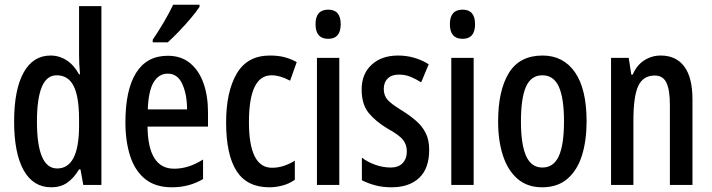

<svg xmlns="http://www.w3.org/2000/svg" viewBox="-20 -786 3024 816"><path d="M198 10Q121 10 80.5 -62.5Q40 -135 40 -270Q40 -404 80 -477Q120 -550 195 -550Q232 -550 263.5 -529.5Q295 -509 316 -470H320Q318 -495 317 -514Q316 -533 316 -550V-760H411V0H334L322 -66H316Q293 -28 265 -9Q237 10 198 10ZM223 -70Q315 -70 316 -248V-278Q316 -375 293 -420.5Q270 -466 221 -466Q178 -466 157.5 -416Q137 -366 137 -270Q137 -70 223 -70Z M693 -549Q750 -549 788 -517.5Q826 -486 845 -432Q864 -378 864 -309V-248H607Q609 -69 720 -69Q751 -69 781 -78.5Q811 -88 843 -108V-25Q784 10 711 10Q640 10 596.5 -25.5Q553 -61 533 -123.5Q513 -186 513 -266Q513 -404 558.5 -476.5Q604 -549 693 -549ZM693 -473Q655 -473 633 -436.5Q611 -400 608 -321H775Q775 -384 755 -428.5Q735 -473 693 -473ZM828 -757Q815 -737 791 -708.5Q767 -680 740.5 -652.5Q714 -625 693 -606H629V-617Q683 -697 716 -766H828Z M1125 10Q1030 10 985.5 -59Q941 -128 941 -266Q941 -396 986 -473Q1031 -550 1127 -550Q1164 -550 1191 -542.5Q1218 -535 1241 -522L1213 -443Q1170 -466 1134 -466Q1038 -466 1038 -267Q1038 -73 1136 -73Q1161 -73 1184.5 -80.5Q1208 -88 1233 -103V-22Q1209 -5 1180.5 2.5Q1152 10 1125 10Z M1375 -745Q1428 -745 1428 -683Q1428 -621 1375 -621Q1321 -621 1321 -683Q1321 -745 1375 -745ZM1422 -540V0H1327V-540Z M1804 -149Q1804 -70 1761.5 -30Q1719 10 1644 10Q1606 10 1574.5 1.5Q1543 -7 1518 -20V-116Q1541 -98 1574 -86Q1607 -74 1641 -74Q1673 -74 1691 -92.5Q1709 -111 1709 -143Q1709 -171 1693 -191.5Q1677 -212 1628 -239Q1576 -270 1546.5 -306.5Q1517 -343 1517 -406Q1517 -472 1559.5 -511Q1602 -550 1672 -550Q1742 -550 1802 -513L1770 -436Q1748 -450 1725 -459.5Q1702 -469 1675 -469Q1645 -469 1628 -452.5Q1611 -436 1611 -408Q1611 -380 1627.5 -361.5Q1644 -343 1692 -314Q1725 -293 1750 -271Q1775 -249 1789.5 -220Q1804 -191 1804 -149Z M1946 -745Q1999 -745 1999 -683Q1999 -621 1946 -621Q1892 -621 1892 -683Q1892 -745 1946 -745ZM1993 -540V0H1898V-540Z M2473 -270Q2473 -189 2453.5 -126Q2434 -63 2392 -26.5Q2350 10 2284 10Q2221 10 2179.5 -26Q2138 -62 2117.5 -125Q2097 -188 2097 -270Q2097 -401 2142.5 -475.5Q2188 -550 2286 -550Q2374 -550 2423.5 -479Q2473 -408 2473 -270ZM2194 -270Q2194 -172 2216 -123Q2238 -74 2285 -74Q2333 -74 2355 -122.5Q2377 -171 2377 -270Q2377 -369 2355 -417.5Q2333 -466 2285 -466Q2237 -466 2215.5 -417.5Q2194 -369 2194 -270Z M2788 -550Q2853 -550 2888 -503.5Q2923 -457 2923 -363V0H2827V-341Q2827 -403 2812.5 -434Q2798 -465 2763 -465Q2713 -465 2692.5 -420.5Q2672 -376 2672 -275V0H2577V-540H2652L2663 -469H2669Q2686 -509 2718 -529.5Q2750 -550 2788 -550Z"/></svg>

Font: Noto Sans Gurmukhi ExtraCondensed Medium
Style: Regular
Weight: 500
Width: 2
Designer: Jelle Bosma - Monotype Design Team
Foundry: Monotype Imaging Inc.
Version: Version 2.004; ttfautohint (v1.8.4.7-5d5b)